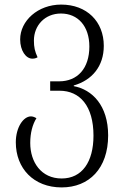

<svg xmlns="http://www.w3.org/2000/svg" viewBox="-20 -567 541 838"><path d="M249 251C369 251 452 168 452 24C452 -107 382 -176 302 -191V-194C382 -217 433 -278 433 -367C433 -473 359 -547 247 -547C145 -547 68 -476 68 -395C68 -346 93 -311 121 -311C128 -311 136 -312 144 -317C132 -343 128 -361 128 -390C128 -456 176 -508 246 -508C320 -508 370 -453 370 -364C370 -268 318 -212 238 -212H199V-171H240C329 -171 388 -104 388 25C388 140 338 212 249 212C160 212 112 141 112 57C112 13 122 -24 139 -51C131 -56 123 -59 115 -59C82 -59 49 -11 49 54C49 168 127 251 249 251Z"/></svg>

Font: Noto Serif Georgian SemiCondensed Light
Style: Regular
Weight: 300
Width: 4
Designer: Monotype Design Team, Akaki Razmadze
Foundry: Google LLC
Version: Version 2.003